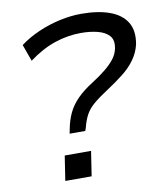

<svg xmlns="http://www.w3.org/2000/svg" viewBox="-81 -780 721 847"><g transform="rotate(-10 279.5 -357.0)"><path d="M198 -202 202 -222Q209 -260 224 -292Q239 -324 266.5 -352Q294 -380 337 -407Q373 -430 398 -450.5Q423 -471 439 -491.5Q455 -512 460 -536Q468 -574 450 -594Q432 -614 398.5 -622.5Q365 -631 324 -631Q265 -631 206.5 -611.5Q148 -592 89 -548L62 -623Q99 -651 146 -671.5Q193 -692 243 -703Q293 -714 339 -714Q415 -714 467 -695Q519 -676 542.5 -637.5Q566 -599 555 -539Q547 -504 525 -473Q503 -442 469 -415.5Q435 -389 395 -363Q355 -337 330.5 -316Q306 -295 293.5 -271.5Q281 -248 273 -216L268 -202ZM143 0 160 -111H278L261 0Z"/></g></svg>

Font: Nunito Sans 7pt SemiExpanded
Style: Italic
Weight: 400
Width: 6
Italic angle: -9°
Designer: Vernon Adams
Foundry: Vernon Adams
Version: Version 3.101;gftools[0.9.27]